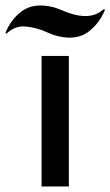

<svg xmlns="http://www.w3.org/2000/svg" viewBox="-100 -677 401 697"><path d="M281 -641Q261 -593 224 -564Q175 -525 95 -550Q94 -550 76 -557.5Q58 -565 54 -567Q13 -581 -16.5 -581Q-46 -581 -73 -558Q-77 -553 -80 -557Q-63 -603 -24 -634Q22 -670 97 -650Q104 -648 114 -644L134 -636Q145 -632 147 -631Q228 -602 273 -641Q277 -644 278 -643.5Q279 -643 280 -642ZM150 0H51V-474H150Z"/></svg>

Font: Railway
Style: Regular
Weight: 400
Version: 1.000